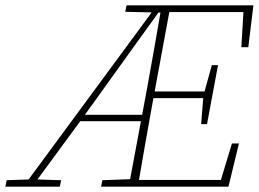

<svg xmlns="http://www.w3.org/2000/svg" viewBox="-38 -696 965 716"><path d="M464 0 466 -25H796L780 -6L827 -161H853L814 0ZM862 -520 871 -670 886 -651H582L584 -676H907L888 -520ZM-18 0 -13 -24 76 -27H91L190 -24L185 0ZM442 0 510 -364Q517 -403 524 -442Q531 -481 538 -520Q545 -559 551.5 -598Q558 -637 565 -676H598L531 -313Q517 -235 503 -156.5Q489 -78 476 0ZM712 -233 720 -332 724 -352 752 -453H775L734 -233ZM339 0 344 -24 453 -28H458L456 0ZM429 -652 434 -676H578L572 -649H562ZM49 0 547 -676H572L270 -256L82 0ZM253 -244V-268H505V-244ZM520 -330V-355H738V-330Z"/></svg>

Font: Source Serif 4 ExtraLight
Style: Italic
Weight: 250
Italic angle: -12°
Designer: Frank Grießhammer
Foundry: Adobe Systems Incorporated
Version: Version 4.004;hotconv 1.0.116;makeotfexe 2.5.65601